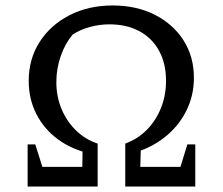

<svg xmlns="http://www.w3.org/2000/svg" viewBox="-20 -682 815 702"><path d="M312 -120Q243 -135 192 -172.5Q141 -210 113 -265Q85 -320 85 -386Q85 -466 124.5 -528Q164 -590 233.5 -626Q303 -662 392 -662Q479 -662 546 -628Q613 -594 651 -534.5Q689 -475 689 -397Q689 -332 660.5 -275.5Q632 -219 580 -178.5Q528 -138 458 -120L438 -157Q484 -174 517 -207.5Q550 -241 568.5 -287Q587 -333 587 -387Q587 -450 561.5 -496.5Q536 -543 489.5 -568Q443 -593 380 -593Q344 -593 309 -583.5Q274 -574 246 -556Q218 -523 202 -477Q186 -431 186 -382Q186 -329 205 -283.5Q224 -238 258 -205Q292 -172 337 -157ZM81 0V-154H109L145 -40L111 -72H281L282 -139L337 -158V0ZM438 0V-157L495 -147L493 -72H664L630 -40L665 -154H694V0Z"/></svg>

Font: Piazzolla 24pt Medium
Style: Regular
Weight: 500
Designer: Juan Pablo del Peral
Foundry: Huerta Tipografica
Version: Version 2.005